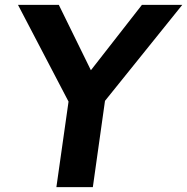

<svg xmlns="http://www.w3.org/2000/svg" viewBox="-20 -770 770 790"><path d="M412 -355 362 0H212L262 -352L54 -750H222L354 -481L564 -750H730Z"/></svg>

Font: Oakes Grotesk Bold
Style: Italic
Weight: 700
Italic angle: -8°
Designer: Samuel Oakes
Foundry: Samuel Oakes
Version: Version 1.000;PS 001.000;hotconv 1.0.88;makeotf.lib2.5.64775